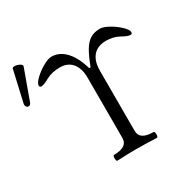

<svg xmlns="http://www.w3.org/2000/svg" viewBox="-162 -895 1060 1060"><g transform="rotate(-30 368.0 -365.0)"><path d="M291.5 -33.7Q378.4 -33.7 378.4 -90.8V-475.6Q378.4 -517.1 365.2 -545.4Q352.1 -573.7 328.9 -587.6Q305.7 -601.6 274.9 -601.6Q221.7 -601.6 186 -581.5Q150.4 -561.5 134.3 -561.5Q122.6 -561.5 122.6 -573.2Q122.6 -588.4 148.4 -613.3Q174.3 -638.2 208 -657.2Q241.7 -676.3 263.2 -676.3Q296.4 -676.3 325 -657.7Q353.5 -639.2 375.7 -603.5Q397.9 -567.9 412.6 -517.1H421.4Q444.3 -578.1 464.6 -611.8Q484.9 -645.5 510.3 -660.9Q535.6 -676.3 572.3 -676.3Q593.8 -676.3 627.7 -657.2Q661.6 -638.2 687.5 -613.3Q713.4 -588.4 713.4 -573.2Q713.4 -561.5 701.7 -561.5Q684.6 -561.5 649.9 -581.5Q614.3 -601.6 566.4 -601.6Q532.7 -601.6 508.1 -587.6Q483.4 -573.7 470 -545.7Q456.5 -517.6 456.5 -475.6V-90.8Q456.5 -33.7 544.4 -33.7Q548.8 -33.7 550.5 -24.4Q552.2 -15.1 550.5 -5.9Q548.8 3.4 544.4 3.4Q467.8 0 412.1 0Q361.8 0 291.5 3.4Q287.1 3.4 285.4 -5.9Q283.7 -15.1 285.4 -24.4Q287.1 -33.7 291.5 -33.7ZM1 -529.3 45.9 -725.6Q47.9 -733.9 63.5 -732.7Q79.1 -731.4 93 -723.4Q106.9 -715.3 104 -707L35.6 -518.1Q30.8 -503.9 21 -501.7Q11.2 -499.5 4.6 -508.1Q-2 -516.6 1 -529.3Z"/></g></svg>

Font: Junicode Two Beta VF
Style: Regular
Weight: 400
Designer: Peter S. Baker
Foundry: Briery Creek Software
Version: Version 1.031 beta; ttfautohint (v1.8.1.43-b0c9)